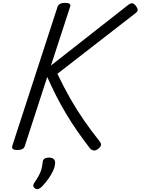

<svg xmlns="http://www.w3.org/2000/svg" viewBox="-20 -1035 985 1345"><path d="M101 16Q79 16 70.5 9Q62 2 66 -13L383 -987Q392 -1015 436 -1015Q481 -1015 471 -987L337 -576L876 -999Q895 -1014 907.5 -1012Q920 -1010 933 -992Q946 -974 944.5 -963Q943 -952 922 -937L382 -518Q427 -424 473 -343.5Q519 -263 569 -191Q619 -119 677 -46Q691 -28 687 -16Q683 -4 662 12Q647 22 633 18.5Q619 15 610 4Q565 -54 523 -114.5Q481 -175 443.5 -237.5Q406 -300 373 -365Q340 -430 311 -496L154 -13Q150 2 136.5 9Q123 16 101 16ZM227 286Q215 278 213.5 267.5Q212 257 221 245Q239 218 251 196.5Q263 175 269.5 152.5Q276 130 279 100Q281 83 292.5 76Q304 69 323 69Q346 69 357 80Q368 91 366 110Q364 135 351 163Q338 191 318.5 218Q299 245 276 270Q263 283 251 288Q239 293 227 286Z"/></svg>

Font: Playwrite NZ
Style: Regular
Weight: 400
Designer: Veronika Burian, José Scaglione
Foundry: TypeTogether
Version: Version 1.002